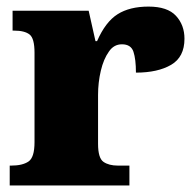

<svg xmlns="http://www.w3.org/2000/svg" viewBox="-20 -569 601 589"><path d="M377 -61V0H9.8V-61H14.6Q48.8 -61 67.4 -73.5Q85.9 -85.9 85.9 -132.8V-407.2Q85.9 -451.2 70.8 -463.1Q55.7 -475.1 22.9 -475.1H18.6V-536.1H252L272.9 -442.9H277.8Q303.7 -502 340.8 -525.4Q377.9 -548.8 435.5 -548.8Q493.7 -548.8 519.8 -520.5Q545.9 -492.2 545.9 -450.2Q545.9 -394 504.9 -370.1Q463.9 -346.2 397 -346.2Q397 -387.2 389.4 -410.2Q381.8 -433.1 354 -433.1Q329.1 -433.1 314 -410.6Q297.9 -388.2 289.3 -352.1Q280.8 -315.9 280.8 -277.8V-127.9Q280.8 -84 297.4 -72.5Q314 -61 341.8 -61Z"/></svg>

Font: Koh Santepheap Black
Style: Regular
Weight: 900
Designer: Danh Hong
Version: Version 2.002; ttfautohint (v1.8.3)